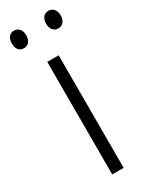

<svg xmlns="http://www.w3.org/2000/svg" viewBox="-204 -748 610 786"><g transform="rotate(-30 101.5 -355.5)"><path d="M128 0H74V-532H128ZM-14 -670Q-14 -689 -5 -700Q4 -711 20 -711Q35 -711 44.5 -700Q54 -689 54 -670Q54 -650 44.5 -639Q35 -628 20 -628Q4 -628 -5 -639Q-14 -650 -14 -670ZM148 -670Q148 -689 157.5 -700Q167 -711 182 -711Q197 -711 207 -700Q217 -689 217 -670Q217 -650 207.5 -639Q198 -628 182 -628Q167 -628 157.5 -639Q148 -650 148 -670Z"/></g></svg>

Font: Noto Sans Lao Condensed Light
Style: Regular
Weight: 300
Width: 3
Designer: Monotype Design Team
Foundry: Monotype Imaging Inc.
Version: Version 2.003; ttfautohint (v1.8.4.7-5d5b)